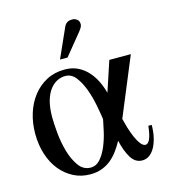

<svg xmlns="http://www.w3.org/2000/svg" viewBox="-102 -744 738 836"><g transform="rotate(-15 266.5 -326.0)"><path d="M263 -639Q268 -650 276.5 -656Q285 -662 301 -662Q311 -662 321 -655Q331 -648 331 -633Q331 -624 323.5 -613Q316 -602 304 -588L238 -507H204ZM516 -129Q516 -100 510.5 -75Q505 -50 495 -31Q485 -12 470.5 -1Q456 10 437 10Q406 10 387 -20.5Q368 -51 357 -100Q344 -76 329 -56Q314 -36 296 -21.5Q278 -7 255 1.5Q232 10 203 10Q162 10 128 -7.5Q94 -25 69 -55.5Q44 -86 30 -129Q16 -172 16 -223Q16 -271 29.5 -314Q43 -357 68.5 -389.5Q94 -422 130 -441Q166 -460 212 -460Q245 -460 270.5 -447.5Q296 -435 315 -414Q334 -393 346.5 -367Q359 -341 366 -314L411 -450H508L399 -187Q403 -170 410 -146.5Q417 -123 426 -102Q435 -81 446 -66.5Q457 -52 468 -52Q479 -52 487.5 -69Q496 -86 501 -129ZM318 -208Q314 -236 306.5 -274.5Q299 -313 286 -348Q273 -383 254 -407.5Q235 -432 207 -432Q188 -432 170 -423Q152 -414 137.5 -395Q123 -376 114.5 -346Q106 -316 106 -273Q106 -245 110 -202Q114 -159 125.5 -118Q137 -77 158 -47.5Q179 -18 212 -18Q238 -18 256.5 -40Q275 -62 287.5 -93Q300 -124 307 -156Q314 -188 318 -208Z"/></g></svg>

Font: STIXGeneralUnicodeRegular
Style: Regular
Weight: 400
Designer: MicroPress Inc., with final additions and corrections provided by Coen Hoffman, Elsevier (retired)
Version: Version 1.1.0